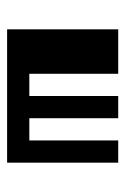

<svg xmlns="http://www.w3.org/2000/svg" viewBox="74 -426 352 540"><g transform="rotate(90 250.0 -156.0)"><path d="M62.5 -312.5H187.5V-62.5H250V-312.5H312.5V-62.5H375V-312.5H437.5V0H62.5Z"/></g></svg>

Font: Half Eighties
Style: Regular
Weight: 400
Monospace: yes
Designer: Jayvee Enaguas (HarvettFox96)
Version: 20191127.01dev02